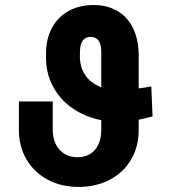

<svg xmlns="http://www.w3.org/2000/svg" viewBox="-20 -737 684 767"><path d="M461 -249.7Q374.8 -249.7 307.4 -282.5Q240 -315.4 201.9 -374.1Q163.8 -432.8 163.8 -507.8V-523.1Q163.8 -581.6 187.6 -625.6Q211.5 -669.7 254.4 -693.3Q297.4 -716.9 353.6 -716.9Q409 -716.9 449.7 -692.8Q490.3 -668.8 512.2 -623Q534 -577.3 534 -514.3V-218.4Q534 -150.4 503.2 -98.7Q472.3 -46.9 417.6 -18.6Q362.8 9.7 294 9.7Q223.9 9.7 169.8 -19.6Q115.7 -48.9 85.5 -100.8Q55.4 -152.7 55.5 -218.4V-331.8H190.7V-218.4Q190.7 -185.5 203.1 -160.6Q215.4 -135.6 238 -122.2Q260.6 -108.8 290.1 -108.8Q318.6 -108.8 340 -121.9Q361.4 -135.1 372.9 -159.7Q384.5 -184.3 384.5 -218.4V-530.2Q384.5 -560.5 373.6 -575.1Q362.7 -589.7 342.1 -589.7Q321.9 -589.7 310.9 -575.5Q299.9 -561.3 299.5 -532L299.1 -514.6Q298.5 -472.7 317.6 -441.4Q336.7 -410.2 373.3 -393.2Q409.8 -376.2 461 -376.2Q478.7 -376.2 501 -378.9Q523.4 -381.6 560.2 -387.5L584.4 -391.8L589.4 -272Q545.4 -260.2 515.1 -255Q484.8 -249.7 461 -249.7Z"/></svg>

Font: Pretendard Variable
Style: Regular
Weight: 400
Designer: Base glyphs from Inter by Rasmus Andersson; Hangul glyphs from Noto Sans CJK(Source Han Sans) by Jang Soo-young and Kang
Foundry: Kil Hyung-jin
Version: Version 1.100;FEAKit 1.0